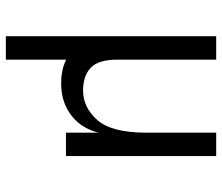

<svg xmlns="http://www.w3.org/2000/svg" viewBox="-70 -470 740 639"><g transform="rotate(90 299.5 -150.0)"><path d="M100 -171V-500H178V-171Q178 -108 205 -82.5Q232 -57 281 -57Q337 -57 379 -104.5Q421 -152 421 -267L426 -151Q426 -107 406 -68.5Q386 -30 347.5 -7Q309 16 256 16Q177 16 138.5 -34Q100 -84 100 -171ZM100 -500H178V200H100ZM421 -500H499V0H421Z"/></g></svg>

Font: Uncut Sans VF
Style: Regular
Weight: 400
Designer: Kasper Nordkvist
Foundry: Uncut Type
Version: Version 1.100;FEAKit 1.0